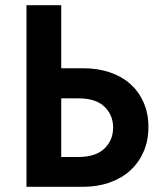

<svg xmlns="http://www.w3.org/2000/svg" viewBox="-20 -720 623 740"><path d="M82 -700H216V-457H300Q356 -457 402.5 -441.5Q449 -426 482 -396.5Q515 -367 533.5 -325Q552 -283 552 -231Q552 -178 533.5 -135.5Q515 -93 482 -63Q449 -33 402.5 -16.5Q356 0 300 0H82ZM282 -115Q348 -115 382 -147Q416 -179 416 -229Q416 -276 383 -308.5Q350 -341 281 -341H216V-115Z"/></svg>

Font: Tilda Sans Bold
Style: Regular
Weight: 700
Designer: ParaType Ltd
Foundry: ParaType Ltd
Version: Version 1.009